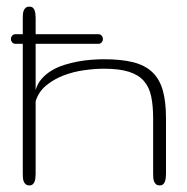

<svg xmlns="http://www.w3.org/2000/svg" viewBox="-20 -564 570 584"><path d="M484.9 -35.2Q484.9 -28.8 484.1 -22.5Q483.4 -16.1 481.4 -11.2Q479.5 -6.3 475.8 -3.2Q472.2 0 466.3 0Q459 0 455.1 -3.2Q451.2 -6.3 449 -11.2Q446.8 -16.1 446.3 -22.5Q445.8 -28.8 445.8 -35.2V-204.1Q445.8 -242.2 439.9 -270.5Q434.1 -298.8 417.7 -317.6Q401.4 -336.4 372.1 -345.7Q342.8 -355 295.9 -355Q267.6 -355 234.9 -350.3Q202.1 -345.7 172.6 -334.2Q143.1 -322.8 120.1 -303.7Q97.2 -284.7 88.4 -255.9V-35.2Q88.4 -28.8 87.6 -22.5Q86.9 -16.1 85 -11.2Q83 -6.3 79.3 -3.2Q75.7 0 69.8 0Q63 0 58.8 -3.2Q54.7 -6.3 52.5 -11.2Q50.3 -16.1 49.8 -22.5Q49.3 -28.8 49.3 -35.2V-509.8Q49.3 -515.6 49.8 -521.7Q50.3 -527.8 52.5 -532.7Q54.7 -537.6 58.8 -540.8Q63 -543.9 69.8 -543.9Q75.7 -543.9 79.3 -541Q83 -538.1 85 -533.2Q86.9 -528.3 87.6 -522.2Q88.4 -516.1 88.4 -509.8V-290Q93.8 -309.6 106.7 -324.2Q119.6 -338.9 137 -349.4Q154.3 -359.9 175.3 -366.5Q196.3 -373 217.5 -377Q238.8 -380.9 259 -382.3Q279.3 -383.8 295.9 -383.8Q348.6 -383.8 384.8 -374.8Q420.9 -365.7 443.1 -344.7Q465.3 -323.7 475.1 -289.3Q484.9 -254.9 484.9 -204.1ZM279.3 -460Q285.2 -460 289.1 -455.6Q293 -451.2 293 -445.3Q293 -439.5 289.1 -435.1Q285.2 -430.7 279.3 -430.7H26.9Q21 -430.7 17.1 -435.1Q13.2 -439.5 13.2 -445.3Q13.2 -451.2 17.1 -455.6Q21 -460 26.9 -460Z"/></svg>

Font: Gruppo
Style: Regular
Weight: 400
Foundry: Vernon Adams
Version: Version 1.000